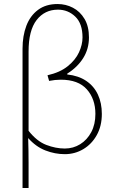

<svg xmlns="http://www.w3.org/2000/svg" viewBox="-20 -754 576 954"><path d="M92 180V-512Q92 -576 111 -626Q130 -676 169 -705Q208 -734 266 -734Q307 -734 342.5 -715.5Q378 -697 400 -660Q422 -623 422 -568Q422 -511 393.5 -465.5Q365 -420 314 -388V-384Q370 -378 408.5 -352Q447 -326 466.5 -284Q486 -242 486 -188Q486 -128 461 -83Q436 -38 394 -13Q352 12 302 12Q253 12 205.5 -6.5Q158 -25 120 -68Q122 -5 122 55Q122 115 122 180ZM302 -16Q344 -16 378.5 -37.5Q413 -59 433.5 -97.5Q454 -136 454 -188Q454 -262 411.5 -310Q369 -358 282 -358Q254 -358 224 -352L216 -380Q278 -394 316.5 -425Q355 -456 372.5 -494Q390 -532 390 -568Q390 -637 354 -671.5Q318 -706 268 -706Q202 -706 162 -654.5Q122 -603 122 -498Q122 -399 122 -301Q122 -203 122 -104Q163 -52 210 -34Q257 -16 302 -16Z"/></svg>

Font: Source Sans 3 VF
Style: Regular
Weight: 200
Designer: Paul D. Hunt
Foundry: Adobe
Version: Version 3.046;hotconv 1.0.118;makeotfexe 2.5.65603